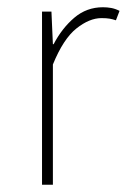

<svg xmlns="http://www.w3.org/2000/svg" viewBox="-20 -510 350 530"><path d="M96 0V-478H122L126 -388H128Q151 -432 185 -461Q219 -490 264 -490Q276 -490 287 -488Q298 -486 310 -480L300 -454Q291 -457 282.5 -458.5Q274 -460 260 -460Q227 -460 191 -431.5Q155 -403 126 -332V0Z"/></svg>

Font: Mada ExtraLight
Style: Regular
Weight: 250
Designer: Khaled Hosny
Version: Version 1.5